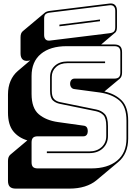

<svg xmlns="http://www.w3.org/2000/svg" viewBox="-20 -992 790 1131"><path d="M389 119H73Q49 119 38 108Q27 97 27 73V-44Q27 -57 30.5 -66Q34 -75 41 -81L141 -165Q88 -181 57.5 -219.5Q27 -258 27 -330V-435Q27 -480 42 -515Q57 -550 85 -574L158 -636L146 -634Q124 -631 112.5 -642.5Q101 -654 101 -677V-773Q101 -786 104.5 -794.5Q108 -803 114 -808L244 -917Q248 -921 256.5 -924Q265 -927 275 -928L624 -971Q646 -974 657.5 -962.5Q669 -951 669 -928V-832Q669 -819 665.5 -810Q662 -801 655 -797L576 -730H653Q677 -730 688 -719Q699 -708 699 -684V-565Q699 -552 695.5 -543Q692 -534 685 -528L595 -453Q658 -439 696.5 -400.5Q735 -362 735 -281V-176Q735 -131 720 -96Q705 -61 676 -37L547 71Q519 94 479 106.5Q439 119 389 119ZM623 -796Q642 -798 650.5 -805.5Q659 -813 659 -832V-928Q659 -945 650.5 -954Q642 -963 625 -961L276 -918Q257 -916 248.5 -908.5Q240 -901 240 -882V-786Q240 -769 248.5 -760Q257 -751 274 -753ZM330 -847 569 -877V-867L330 -837ZM518 0Q614 0 669.5 -45.5Q725 -91 725 -176V-281Q725 -365 682 -401Q639 -437 569 -447L420 -467Q407 -468 400 -477Q393 -486 393 -499Q393 -512 400 -520.5Q407 -529 420 -529H653Q672 -529 680.5 -537.5Q689 -546 689 -565V-684Q689 -703 680.5 -711.5Q672 -720 653 -720H373Q276 -720 221 -674.5Q166 -629 166 -544V-439Q166 -355 208.5 -319Q251 -283 321 -273L471 -252Q484 -251 490.5 -243Q497 -235 497 -218Q497 -206 490.5 -197.5Q484 -189 471 -189H202Q183 -189 174.5 -180.5Q166 -172 166 -153V-36Q166 -17 174.5 -8.5Q183 0 202 0ZM599 -630V-620H377Q335 -620 310 -597Q285 -574 285 -539V-457Q285 -422 299 -408Q313 -394 336 -390L547 -347Q577 -341 596.5 -321Q616 -301 616 -249V-191Q616 -147 586 -118.5Q556 -90 505 -90H256V-100H505Q551 -100 578.5 -125.5Q606 -151 606 -191V-249Q606 -296 589.5 -313.5Q573 -331 545 -337L334 -380Q308 -385 291.5 -400.5Q275 -416 275 -457V-539Q275 -579 303 -604.5Q331 -630 377 -630Z"/></svg>

Font: Bungee Shade
Style: Regular
Weight: 400
Designer: David Jonathan Ross
Foundry: David Jonathan Ross
Version: Version 1.000;PS 1.0;hotconv 1.0.72;makeotf.lib2.5.5900